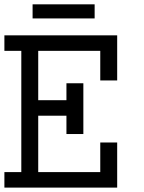

<svg xmlns="http://www.w3.org/2000/svg" viewBox="-20 -853 655 873"><path d="M0 -621.8V-692.3H512.8V-487.2H435.9V-621.8H153.8V-397.4H282.1V-474.4H359V-243.6H282.1V-326.9H153.8V-70.5H435.9V-205.1H512.8V0H0V-70.5H76.9V-621.8ZM128.2 -833.3H410.3V-769.2H128.2Z"/></svg>

Font: Slabo 13px
Style: Regular
Weight: 400
Designer: John Hudson
Foundry: Tiro Typeworks Ltd.
Version: Version 1.02 Build 005a